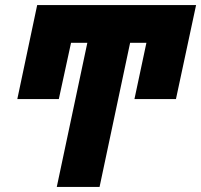

<svg xmlns="http://www.w3.org/2000/svg" viewBox="-20 -734 790 754"><path d="M671 -345H508L555 -566H491L371 0H203L323 -566H259L211 -345H48L126 -714H290H750Z"/></svg>

Font: Noto Sans UI CondBlack
Style: Italic
Weight: 900
Width: 3
Italic angle: -12°
Designer: Monotype Design Team
Foundry: Monotype Imaging Inc.
Version: Version 1.001